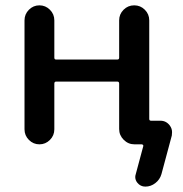

<svg xmlns="http://www.w3.org/2000/svg" viewBox="-20 -565 689 723"><path d="M191.4 -257.8Q184.6 -257.8 184.6 -250V-78.1Q184.6 -54.7 168 -38.1Q151.4 -21.5 128.4 -21.5Q105.5 -21.5 88.9 -38.1Q72.3 -54.7 72.3 -78.1V-488.3Q72.3 -511.7 88.9 -528.3Q105.5 -544.9 128.4 -544.9Q151.4 -544.9 168 -528.3Q184.6 -511.7 184.6 -488.3V-347.7Q184.6 -340.8 191.4 -340.8H421.9Q428.7 -340.8 428.7 -347.7V-488.3Q428.7 -511.7 445.3 -528.3Q461.9 -544.9 485.4 -544.9Q508.8 -544.9 525.4 -528.3Q542 -511.7 542 -488.3V-117.2Q542 -110.4 548.8 -110.4H584Q605.5 -110.4 619.1 -92.8Q627.9 -81.1 627.9 -67.4Q627.9 -60.5 627 -54.7L587.9 90.8Q582 111.3 564.9 124.5Q547.9 137.7 527.3 137.7Q508.8 137.7 497.1 123Q489.3 113.3 489.3 101.6Q489.3 96.7 491.2 90.8L519.5 -14.6Q520.5 -16.6 518.6 -19Q516.6 -21.5 513.7 -21.5H486.3Q462.9 -21.5 445.8 -38.6Q428.7 -55.7 428.7 -79.1V-250Q428.7 -257.8 421.9 -257.8Z"/></svg>

Font: Gen Jyuu Gothic P Medium
Style: Regular
Weight: 500
Designer: [Source Han Sans]
Ryoko NISHIZUKA  (kana & ideographs); Paul D. Hunt (Latin, Greek & Cyrillic); Wenlong ZHANG  (bopomofo
Version: Version 1.002.20150607